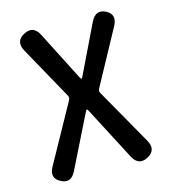

<svg xmlns="http://www.w3.org/2000/svg" viewBox="-112 -834 820 931"><g transform="rotate(-15 298.0 -368.5)"><path d="M79 -1Q30 -26 60 -79L220 -368Q227 -380 220 -392L73 -657Q44 -710 94 -736Q145 -763 172 -709L297 -464Q303 -453 305.5 -453Q308 -453 313 -464L430 -706Q457 -761 505 -736Q553 -711 524 -658L376 -386Q369 -374 376 -362L536 -80Q565 -28 516 -1Q466 26 438 -27L300 -292Q294 -303 292 -303Q290 -303 284 -292L154 -30Q127 25 79 -1Z"/></g></svg>

Font: Resource Han Rounded TW Medium
Style: Regular
Weight: 500
Designer: Cyano Hao (round all glyphs); Ryoko NISHIZUKA 西塚涼子 (kana, bopomofo & ideographs); Paul D. Hunt (Latin, Greek & Cyrillic)
Foundry: Cyano Hao
Version: 0.990